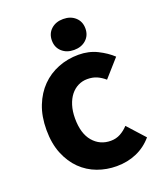

<svg xmlns="http://www.w3.org/2000/svg" viewBox="-161 -985 922 1098"><g transform="rotate(-20 300.0 -436.0)"><path d="M358 12Q297 12 241.5 -8.5Q186 -29 143.5 -70.5Q101 -112 75.5 -174.5Q50 -237 50 -320Q50 -402 75 -465.5Q100 -529 143 -572.5Q186 -616 244 -639Q302 -662 368 -662Q431 -662 482 -636.5Q533 -611 568 -578L474 -472Q451 -492 426 -503Q401 -514 368 -514Q338 -514 312 -501Q286 -488 267 -464Q248 -440 237 -405Q226 -370 226 -326Q226 -234 268 -185Q310 -136 376 -136Q408 -136 434.5 -150.5Q461 -165 482 -188L576 -84Q535 -36 479.5 -12Q424 12 358 12ZM356 -696Q311 -696 282.5 -722Q254 -748 254 -790Q254 -832 282.5 -858Q311 -884 356 -884Q401 -884 429.5 -858Q458 -832 458 -790Q458 -748 429.5 -722Q401 -696 356 -696Z"/></g></svg>

Font: Source Code Pro Black
Style: Regular
Weight: 900
Monospace: yes
Designer: Paul D. Hunt, Teo Tuominen
Foundry: Adobe Systems Incorporated
Version: Version 2.030;PS 1.000;hotconv 16.6.51;makeotf.lib2.5.65220